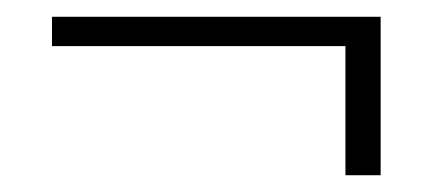

<svg xmlns="http://www.w3.org/2000/svg" viewBox="-20 -390 527 229"><path d="M392 -335H42V-370H434V-181H392Z"/></svg>

Font: Trirong
Style: Regular
Weight: 400
Designer: Katatrad Team
Foundry: CadsonDemak
Version: Version 1.001